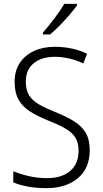

<svg xmlns="http://www.w3.org/2000/svg" viewBox="-20 -967 533 997"><path d="M446 -187Q446 -93 384 -41.5Q322 10 223 10Q169 10 125.5 2Q82 -6 49 -20V-78Q84 -63 129.5 -52.5Q175 -42 225 -42Q300 -42 344 -79Q388 -116 388 -184Q388 -225 371.5 -252Q355 -279 319.5 -299.5Q284 -320 228 -342Q176 -363 137 -387.5Q98 -412 77 -448.5Q56 -485 56 -542Q56 -600 83 -640.5Q110 -681 157 -702.5Q204 -724 265 -724Q312 -724 354.5 -714.5Q397 -705 432 -688L413 -638Q375 -655 337.5 -663.5Q300 -672 264 -672Q196 -672 155 -638.5Q114 -605 114 -543Q114 -499 131.5 -471.5Q149 -444 183 -424.5Q217 -405 265 -386Q322 -363 362.5 -338.5Q403 -314 424.5 -278.5Q446 -243 446 -187ZM380 -939Q365 -918 341 -890Q317 -862 290 -834.5Q263 -807 240 -788H203V-798Q232 -831 263 -872Q294 -913 314 -947H380Z"/></svg>

Font: Noto Sans Tamil SemiCondensed Light
Style: Regular
Weight: 300
Width: 4
Designer: Jelle Bosma - Monotype Design Team
Foundry: Monotype Imaging Inc.
Version: Version 2.004; ttfautohint (v1.8.4.7-5d5b)